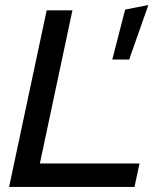

<svg xmlns="http://www.w3.org/2000/svg" viewBox="-20 -741 642 761"><path d="M16 0 165 -700H267L138 -93H533L513 0ZM425 -505 476 -703 568 -721 492 -505Z"/></svg>

Font: Red Hat Display Medium
Style: Italic
Weight: 500
Italic angle: -12°
Designer: Pentagram, MCKL
Foundry: Pentagram, MCKL
Version: Version 1.023; ttfautohint (v1.8.3)